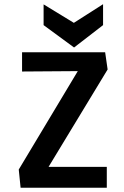

<svg xmlns="http://www.w3.org/2000/svg" viewBox="-20 -885 584 905"><path d="M483.4 -98.6V0H77.1L68.4 -85.9L346.7 -549.8L84 -547.9V-638.7H475.6L487.3 -557.6L209 -98.6ZM465.8 -865.2V-766.6L329.1 -661.1L185.5 -766.6V-864.3L328.1 -777.3Z"/></svg>

Font: Puritan
Style: Bold
Weight: 700
Version: 2.1